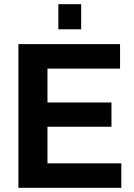

<svg xmlns="http://www.w3.org/2000/svg" viewBox="-20 -898 643 918"><path d="M259 -758V-878H368V-758ZM68 0V-687H554V-570H207V-408H513V-292H207V-117H560V0Z"/></svg>

Font: Archivo SemiCondensed
Style: Bold
Weight: 680
Width: 4
Designer: Hector Gatti
Foundry: Omnibus-Type
Version: Version 2.001; ttfautohint (v1.8.3)